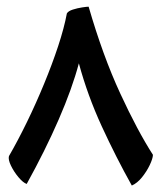

<svg xmlns="http://www.w3.org/2000/svg" viewBox="-20 -558 494 586"><path d="M382.3 8.3Q334 -78.1 290.5 -172.6Q247.1 -267.1 220.7 -364.7Q200.2 -287.6 159.2 -193.4Q118.2 -99.1 61.5 3.4Q50.3 -0.5 36.4 -17.1Q22.5 -33.7 13.4 -52.5Q4.4 -71.3 7.3 -81.5Q34.7 -128.9 62.5 -186Q90.3 -243.2 114.7 -302.5Q139.2 -361.8 157.5 -417.2Q175.8 -472.7 184.1 -517.1Q188.5 -524.4 202.4 -528.8Q216.3 -533.2 230.7 -535.4Q245.1 -537.6 250.5 -537.6Q293.9 -387.7 346.7 -273.4Q399.4 -159.2 446.8 -85.4Q446.3 -73.7 437 -54.2Q427.7 -34.7 413.3 -16.8Q398.9 1 382.3 8.3Z"/></svg>

Font: Harmattan
Style: Bold
Weight: 700
Designer: George W. Nuss III and SIL International
Foundry: SIL International
Version: Version 4.000